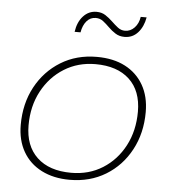

<svg xmlns="http://www.w3.org/2000/svg" viewBox="-52 -759 717 809"><g transform="rotate(5 307.0 -354.5)"><path d="M272 3Q204 3 153 -23Q102 -49 74.5 -97Q47 -145 47 -210Q47 -300 85 -370.5Q123 -441 189.5 -482Q256 -523 342 -523Q412 -523 462 -497Q512 -471 539.5 -423Q567 -375 567 -309Q567 -220 529 -149Q491 -78 424.5 -37.5Q358 3 272 3ZM276 -27Q351 -27 409 -63.5Q467 -100 500.5 -163.5Q534 -227 534 -308Q534 -396 482.5 -444Q431 -492 339 -492Q265 -492 206.5 -455.5Q148 -419 114 -355.5Q80 -292 80 -211Q80 -124 131.5 -75.5Q183 -27 276 -27ZM450 -617Q428 -617 411.5 -627.5Q395 -638 381.5 -651.5Q368 -665 354.5 -675.5Q341 -686 323 -686Q300 -686 284.5 -668Q269 -650 264 -620H239Q245 -662 268 -687Q291 -712 324 -712Q346 -712 362 -701.5Q378 -691 392 -677.5Q406 -664 419.5 -653.5Q433 -643 450 -643Q473 -643 490 -661Q507 -679 511 -707H536Q529 -667 506.5 -642Q484 -617 450 -617Z"/></g></svg>

Font: Montserrat Thin ExtraLight
Style: Italic
Weight: 250
Italic angle: -11.3°
Version: Version 9.000